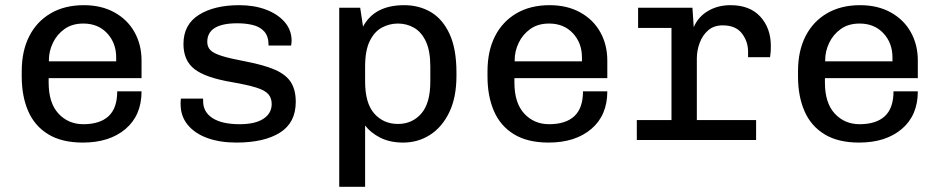

<svg xmlns="http://www.w3.org/2000/svg" viewBox="-20 -541 3640 742"><path d="M300 10Q219 10 166.5 -22Q114 -54 89 -111.5Q64 -169 64 -245V-266Q64 -344 93 -401Q122 -458 176 -489.5Q230 -521 304 -521Q372 -521 422.5 -493Q473 -465 500 -416.5Q527 -368 527 -307V-239H168V-222Q168 -143 206 -102Q244 -61 302 -61Q366 -61 399.5 -92Q433 -123 433 -188H527Q527 -95 465 -42.5Q403 10 300 10ZM169 -304H429V-319Q429 -375 394 -412.5Q359 -450 302 -450Q259 -450 229.5 -429Q200 -408 184.5 -375.5Q169 -343 169 -309Z M893 10Q830 10 781.5 -7.5Q733 -25 705.5 -58.5Q678 -92 678 -138Q678 -141 678 -147Q678 -153 679 -160H765V-150Q765 -108 801.5 -84.5Q838 -61 906 -61Q966 -61 998 -82Q1030 -103 1030 -139Q1030 -162 1017 -177Q1004 -192 970.5 -202.5Q937 -213 874 -224Q774 -241 731.5 -274Q689 -307 689 -371Q689 -446 748.5 -483.5Q808 -521 905 -521Q962 -521 1007.5 -504Q1053 -487 1080 -456Q1107 -425 1107 -383Q1107 -380 1106.5 -376Q1106 -372 1105 -365H1018Q1018 -401 1001 -419.5Q984 -438 956.5 -444.5Q929 -451 897 -451Q781 -451 781 -379Q781 -360 793 -347.5Q805 -335 836.5 -325Q868 -315 927 -304Q1000 -290 1042.5 -271.5Q1085 -253 1104 -223.5Q1123 -194 1123 -147Q1123 -67 1062 -28.5Q1001 10 893 10Z M1291 181V-511H1372L1383 -438Q1427 -521 1542 -521Q1600 -521 1645.5 -494Q1691 -467 1717.5 -409.5Q1744 -352 1744 -261V-248Q1744 -164 1716 -106.5Q1688 -49 1641.5 -19.5Q1595 10 1538 10Q1487 10 1449.5 -9Q1412 -28 1391 -56V181ZM1518 -62Q1573 -62 1608 -102Q1643 -142 1643 -226V-284Q1643 -344 1626 -380.5Q1609 -417 1580.5 -433.5Q1552 -450 1518 -450Q1485 -450 1456 -434.5Q1427 -419 1409 -382.5Q1391 -346 1391 -284V-226Q1391 -142 1426.5 -102Q1462 -62 1518 -62Z M2100 10Q2019 10 1966.5 -22Q1914 -54 1889 -111.5Q1864 -169 1864 -245V-266Q1864 -344 1893 -401Q1922 -458 1976 -489.5Q2030 -521 2104 -521Q2172 -521 2222.5 -493Q2273 -465 2300 -416.5Q2327 -368 2327 -307V-239H1968V-222Q1968 -143 2006 -102Q2044 -61 2102 -61Q2166 -61 2199.5 -92Q2233 -123 2233 -188H2327Q2327 -95 2265 -42.5Q2203 10 2100 10ZM1969 -304H2229V-319Q2229 -375 2194 -412.5Q2159 -450 2102 -450Q2059 -450 2029.5 -429Q2000 -408 1984.5 -375.5Q1969 -343 1969 -309Z M2441 0V-77H2575V-433H2446V-511H2656L2661 -436Q2678 -476 2716 -498.5Q2754 -521 2803 -521Q2878 -521 2918.5 -476.5Q2959 -432 2959 -363Q2959 -352 2958.5 -342.5Q2958 -333 2956 -320H2871V-341Q2871 -381 2847 -412Q2823 -443 2773 -443Q2739 -443 2717 -424Q2695 -405 2684 -375.5Q2673 -346 2673 -315V-77H2902V0Z M3300 10Q3219 10 3166.5 -22Q3114 -54 3089 -111.5Q3064 -169 3064 -245V-266Q3064 -344 3093 -401Q3122 -458 3176 -489.5Q3230 -521 3304 -521Q3372 -521 3422.5 -493Q3473 -465 3500 -416.5Q3527 -368 3527 -307V-239H3168V-222Q3168 -143 3206 -102Q3244 -61 3302 -61Q3366 -61 3399.5 -92Q3433 -123 3433 -188H3527Q3527 -95 3465 -42.5Q3403 10 3300 10ZM3169 -304H3429V-319Q3429 -375 3394 -412.5Q3359 -450 3302 -450Q3259 -450 3229.5 -429Q3200 -408 3184.5 -375.5Q3169 -343 3169 -309Z"/></svg>

Font: Chivo Mono
Style: Regular
Weight: 400
Monospace: yes
Designer: Hector Gatti
Foundry: Omnibus-Type
Version: Version 1.008; ttfautohint (v1.8.4.7-5d5b)